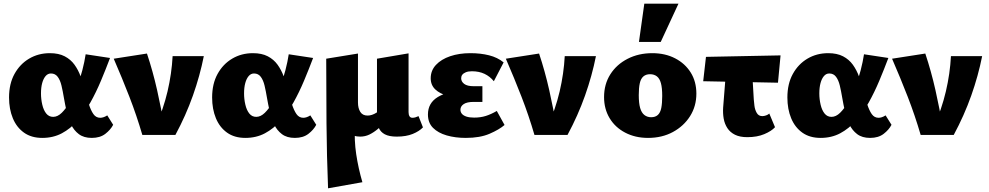

<svg xmlns="http://www.w3.org/2000/svg" viewBox="-20 -731 5356 1040"><path d="M209 16Q150 16 110 -12.5Q70 -41 49.5 -90.5Q29 -140 29 -203Q29 -277 58.5 -330.5Q88 -384 138 -413.5Q188 -443 250 -443Q298 -443 330.5 -426Q363 -409 383.5 -380.5Q404 -352 417 -316.5Q430 -281 439 -246Q450 -202 461 -167.5Q472 -133 486 -113Q500 -93 523 -93Q531 -93 540.5 -96Q550 -99 561 -106L593 -55Q579 -28 550.5 -6Q522 16 477 16Q434 16 407 -4.5Q380 -25 364.5 -57.5Q349 -90 340.5 -128.5Q332 -167 326 -202Q320 -238 313 -267.5Q306 -297 292.5 -315Q279 -333 256 -333Q239 -333 227 -319Q215 -305 208.5 -281Q202 -257 202 -225Q202 -194 209 -164Q216 -134 230.5 -116Q245 -98 268 -98Q292 -98 314.5 -120Q337 -142 358 -178Q379 -214 396.5 -259Q414 -304 426 -350.5Q438 -397 444 -437L576 -417Q553 -356 527 -294Q501 -232 470 -176.5Q439 -121 400.5 -77.5Q362 -34 315 -9Q268 16 209 16Z M751 0Q720 -106 681 -206.5Q642 -307 596 -413L776 -441Q808 -345 831 -243Q854 -141 870 -44H822Q865 -140 887.5 -236Q910 -332 915 -427H1084Q1063 -321 1025 -213.5Q987 -106 930 0Z M1309 16Q1250 16 1210 -12.5Q1170 -41 1149.5 -90.5Q1129 -140 1129 -203Q1129 -277 1158.5 -330.5Q1188 -384 1238 -413.5Q1288 -443 1350 -443Q1398 -443 1430.5 -426Q1463 -409 1483.5 -380.5Q1504 -352 1517 -316.5Q1530 -281 1539 -246Q1550 -202 1561 -167.5Q1572 -133 1586 -113Q1600 -93 1623 -93Q1631 -93 1640.5 -96Q1650 -99 1661 -106L1693 -55Q1679 -28 1650.5 -6Q1622 16 1577 16Q1534 16 1507 -4.5Q1480 -25 1464.5 -57.5Q1449 -90 1440.5 -128.5Q1432 -167 1426 -202Q1420 -238 1413 -267.5Q1406 -297 1392.5 -315Q1379 -333 1356 -333Q1339 -333 1327 -319Q1315 -305 1308.5 -281Q1302 -257 1302 -225Q1302 -194 1309 -164Q1316 -134 1330.5 -116Q1345 -98 1368 -98Q1392 -98 1414.5 -120Q1437 -142 1458 -178Q1479 -214 1496.5 -259Q1514 -304 1526 -350.5Q1538 -397 1544 -437L1676 -417Q1653 -356 1627 -294Q1601 -232 1570 -176.5Q1539 -121 1500.5 -77.5Q1462 -34 1415 -9Q1368 16 1309 16Z M1757 289Q1750 114 1748.5 -62Q1747 -238 1747 -413L1919 -441V-176Q1919 -145 1931.5 -125Q1944 -105 1971 -105Q1983 -105 1995 -109Q2007 -113 2019 -120.5Q2031 -128 2039 -138L2074 -78Q2051 -53 2028 -33.5Q2005 -14 1981.5 -2.5Q1958 9 1931 9Q1913 9 1895.5 4Q1878 -1 1862 -12L1903 -48Q1898 28 1909.5 104.5Q1921 181 1943 256ZM2129 9Q2088 9 2064.5 -3.5Q2041 -16 2031.5 -39Q2022 -62 2022 -94V-413L2193 -442V-124Q2193 -110 2198 -101.5Q2203 -93 2214 -93Q2222 -93 2230.5 -95.5Q2239 -98 2247 -102L2271 -41Q2251 -20 2215.5 -5.5Q2180 9 2129 9Z M2503 16Q2446 16 2399.5 2.5Q2353 -11 2325.5 -38.5Q2298 -66 2298 -111Q2298 -173 2351.5 -205.5Q2405 -238 2490 -238V-202Q2445 -202 2404 -212.5Q2363 -223 2338 -246.5Q2313 -270 2313 -307Q2313 -349 2341.5 -379.5Q2370 -410 2418.5 -426.5Q2467 -443 2528 -443Q2583 -443 2629 -431.5Q2675 -420 2708 -393L2655 -291Q2634 -317 2604.5 -331Q2575 -345 2536 -345Q2516 -345 2503 -339.5Q2490 -334 2484 -326Q2478 -318 2478 -307Q2478 -289 2494.5 -276.5Q2511 -264 2546 -264H2593V-179H2546Q2509 -179 2491.5 -167Q2474 -155 2474 -137Q2474 -124 2482 -114.5Q2490 -105 2506.5 -99.5Q2523 -94 2548 -94Q2583 -94 2611.5 -103Q2640 -112 2671 -130L2713 -54Q2684 -29 2632 -6.5Q2580 16 2503 16Z M2875 0Q2844 -106 2805 -206.5Q2766 -307 2720 -413L2900 -441Q2932 -345 2955 -243Q2978 -141 2994 -44H2946Q2989 -140 3011.5 -236Q3034 -332 3039 -427H3208Q3187 -321 3149 -213.5Q3111 -106 3054 0Z M3490 16Q3421 16 3366.5 -12.5Q3312 -41 3282 -91Q3252 -141 3252 -205Q3252 -275 3286 -328.5Q3320 -382 3379.5 -412.5Q3439 -443 3513 -443Q3583 -443 3637 -415Q3691 -387 3721.5 -338Q3752 -289 3752 -224Q3752 -156 3718 -102Q3684 -48 3625 -16Q3566 16 3490 16ZM3507 -96Q3530 -96 3543.5 -108.5Q3557 -121 3562 -146.5Q3567 -172 3567 -211Q3567 -255 3560 -280.5Q3553 -306 3538 -317.5Q3523 -329 3501 -329Q3479 -329 3465 -317Q3451 -305 3445.5 -280Q3440 -255 3440 -216Q3440 -172 3447.5 -146Q3455 -120 3470.5 -108Q3486 -96 3507 -96ZM3441 -504 3470 -711H3655L3559 -504Z M3789 -291 3804 -423 4208 -431 4194 -283ZM3897 -148 3918 -414H4050L4063 -192Q4064 -180 4066.5 -158.5Q4069 -137 4079 -119.5Q4089 -102 4109 -102Q4119 -102 4130 -106Q4141 -110 4147 -116L4178 -42Q4159 -21 4120 -4.5Q4081 12 4028 12Q3988 12 3961.5 -1Q3935 -14 3920 -37Q3905 -60 3900 -88.5Q3895 -117 3897 -148Z M4425 16Q4366 16 4326 -12.5Q4286 -41 4265.5 -90.5Q4245 -140 4245 -203Q4245 -277 4274.5 -330.5Q4304 -384 4354 -413.5Q4404 -443 4466 -443Q4514 -443 4546.5 -426Q4579 -409 4599.5 -380.5Q4620 -352 4633 -316.5Q4646 -281 4655 -246Q4666 -202 4677 -167.5Q4688 -133 4702 -113Q4716 -93 4739 -93Q4747 -93 4756.5 -96Q4766 -99 4777 -106L4809 -55Q4795 -28 4766.5 -6Q4738 16 4693 16Q4650 16 4623 -4.5Q4596 -25 4580.5 -57.5Q4565 -90 4556.5 -128.5Q4548 -167 4542 -202Q4536 -238 4529 -267.5Q4522 -297 4508.5 -315Q4495 -333 4472 -333Q4455 -333 4443 -319Q4431 -305 4424.5 -281Q4418 -257 4418 -225Q4418 -194 4425 -164Q4432 -134 4446.5 -116Q4461 -98 4484 -98Q4508 -98 4530.5 -120Q4553 -142 4574 -178Q4595 -214 4612.5 -259Q4630 -304 4642 -350.5Q4654 -397 4660 -437L4792 -417Q4769 -356 4743 -294Q4717 -232 4686 -176.5Q4655 -121 4616.5 -77.5Q4578 -34 4531 -9Q4484 16 4425 16Z M4967 0Q4936 -106 4897 -206.5Q4858 -307 4812 -413L4992 -441Q5024 -345 5047 -243Q5070 -141 5086 -44H5038Q5081 -140 5103.5 -236Q5126 -332 5131 -427H5300Q5279 -321 5241 -213.5Q5203 -106 5146 0Z"/></svg>

Font: Ysabeau Office Black
Style: Regular
Weight: 900
Designer: Christian Thalmann (Catharsis Fonts)
Version: Version 2.001;gftools[0.9.30]; featfreeze: tnum,lnum,ss02